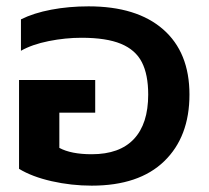

<svg xmlns="http://www.w3.org/2000/svg" viewBox="-20 -570 657 605"><path d="M40 -38V-318H280V-215H167V-104Q204 -84 269 -84Q357 -84 402 -132Q447 -180 447 -272Q447 -335 427 -374Q407 -413 361 -432Q315 -451 237 -451Q186 -451 133.5 -440.5Q81 -430 46 -410V-509Q86 -529 141.5 -539.5Q197 -550 259 -550Q411 -550 494 -477.5Q577 -405 577 -272Q577 -139 497.5 -62Q418 15 269 15Q205 15 143 1Q81 -13 40 -38Z"/></svg>

Font: Prompt Medium
Style: Regular
Weight: 500
Designer: Katatrad Team
Foundry: CadsonDemak
Version: Version 1.001